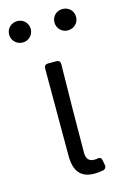

<svg xmlns="http://www.w3.org/2000/svg" viewBox="-124 -703 487 763"><g transform="rotate(-15 119.5 -321.5)"><path d="M-17.6 -610.4C-17.6 -585.9 2 -566.4 27.3 -566.4C51.8 -566.4 71.3 -585.9 71.3 -610.4C71.3 -635.7 51.8 -654.3 27.3 -654.3C2 -654.3 -17.6 -635.7 -17.6 -610.4ZM168.9 -610.4C168.9 -585.9 188.5 -566.4 212.9 -566.4C238.3 -566.4 257.8 -585.9 257.8 -610.4C257.8 -635.7 238.3 -654.3 212.9 -654.3C188.5 -654.3 168.9 -635.7 168.9 -610.4ZM85.9 -85C85.9 -22.5 110.4 10.7 167 10.7C182.6 10.7 194.3 8.8 205.1 6.8C213.9 3.9 217.8 -3.9 215.8 -12.7L211.9 -33.2C210 -43 203.1 -46.9 193.4 -43.9C188.5 -43 184.6 -43 180.7 -43C160.2 -43 148.4 -54.7 148.4 -79.1C148.4 -192.4 150.4 -321.3 152.3 -444.3C152.3 -454.1 146.5 -460 136.7 -460H101.6C91.8 -460 85.9 -454.1 85.9 -444.3Z"/></g></svg>

Font: Ed Sans Neue Light
Style: Regular
Weight: 300
Designer: Stephen Hutchings
Version: Version 1.004;PS 001.004;hotconv 1.0.88;makeotf.lib2.5.64775